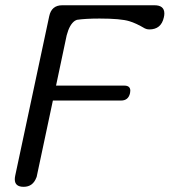

<svg xmlns="http://www.w3.org/2000/svg" viewBox="-20 -721 654 741"><path d="M576.2 -700.7Q614.3 -700.7 614.3 -668.9Q614.3 -662.1 612.3 -653.8Q602.1 -607.4 556.2 -607.4Q546.9 -607.4 539.1 -611.3Q504.4 -631.8 479 -639.2Q445.8 -649.4 364.3 -649.4Q309.6 -649.4 276.9 -644.5Q272.5 -643.1 269.5 -641.1Q248.5 -627.4 237.3 -584.5L196.3 -390.6H459.5Q482.9 -390.6 482.9 -371.1Q482.9 -366.7 481.9 -361.8Q475.6 -333 447.3 -333H184.1L121.1 -36.6H120.6Q107.4 0 71.3 0Q37.1 0 37.1 -28.8Q37.1 -35.2 38.6 -42.5L169.9 -658.2Q178.7 -700.7 220.2 -700.7Z"/></svg>

Font: inglobal
Style: Italic
Weight: 400
Italic angle: -12°
Designer: Andrey Kochetov, Denis Davydov, Evgeny Yurtaev
Foundry: inglobal
Version: Version 1.00 September 25, 2014, initial release